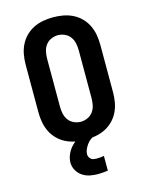

<svg xmlns="http://www.w3.org/2000/svg" viewBox="-139 -829 879 1138"><g transform="rotate(-15 300.0 -259.5)"><path d="M300 8Q269 8 238.5 2.5Q208 -3 180.5 -16.5Q153 -30 131 -52Q109 -74 95.5 -101.5Q82 -129 76.5 -159.5Q71 -190 71 -221V-514Q71 -545 76.5 -575.5Q82 -606 95.5 -633.5Q109 -661 131 -683Q153 -705 180.5 -718.5Q208 -732 238.5 -737.5Q269 -743 300 -743Q331 -743 361.5 -737.5Q392 -732 419.5 -718.5Q447 -705 469 -683Q491 -661 504.5 -633.5Q518 -606 523.5 -575.5Q529 -545 529 -514V-221Q529 -190 523.5 -159.5Q518 -129 504.5 -101.5Q491 -74 469 -52Q447 -30 419.5 -16.5Q392 -3 361.5 2.5Q331 8 300 8ZM300 -102Q322 -102 342.5 -111.5Q363 -121 375.5 -138.5Q388 -156 392.5 -177.5Q397 -199 397 -221V-514Q397 -536 392.5 -557.5Q388 -579 375.5 -596.5Q363 -614 342.5 -623.5Q322 -633 300 -633Q278 -633 257.5 -623.5Q237 -614 224.5 -596.5Q212 -579 207.5 -557.5Q203 -536 203 -514V-221Q203 -199 207.5 -177.5Q212 -156 224.5 -138.5Q237 -121 257.5 -111.5Q278 -102 300 -102ZM318 224Q293 224 268.5 219Q244 214 223 200Q202 186 189.5 163.5Q177 141 177 116Q177 97 183 79Q189 61 199 45Q209 29 222.5 16Q236 3 251 -8H355V0Q340 5 328 14.5Q316 24 307 37Q298 50 291.5 64Q285 78 285 94Q285 103 289 111Q293 119 300 124.5Q307 130 316 131.5Q325 133 334 133Q345 133 356 132Q367 131 379 129V219Q364 221 349 222.5Q334 224 318 224Z"/></g></svg>

Font: Iosevka Extrabold Extended
Style: Regular
Weight: 800
Width: 7
Monospace: yes
Designer: Belleve Invis
Foundry: Belleve Invis
Version: Version 32.5.0; ttfautohint (v1.8.4)